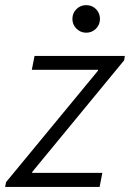

<svg xmlns="http://www.w3.org/2000/svg" viewBox="-23 -735 511 755"><path d="M1 -19 362.3 -457V-460.4H102.1L112.8 -515.1H467.8L465.3 -498L103.5 -58.6V-55.2H379.4L368.7 0H-2.9ZM261.7 -660.6Q261.7 -683.6 277.6 -699.2Q293.5 -714.8 315.9 -714.8Q338.9 -714.8 354.5 -699.2Q370.1 -683.6 370.1 -660.6Q370.1 -638.2 354.5 -622.3Q338.9 -606.4 315.9 -606.4Q293.5 -606.4 277.6 -622.3Q261.7 -638.2 261.7 -660.6Z"/></svg>

Font: Reddit Sans Chocolate Light
Style: Italic
Weight: 300
Italic angle: -11.25°
Designer: Stephen Hutchings
Version: Version 1.013